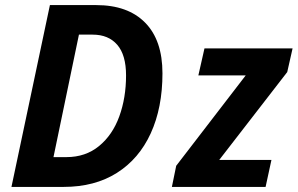

<svg xmlns="http://www.w3.org/2000/svg" viewBox="-20 -734 1169 754"><path d="M176 -714H358Q482 -714 550 -645Q618 -576 618 -446Q618 -311 572 -210.5Q526 -110 439 -55Q352 0 230 0H25ZM241 -117Q316 -117 369 -160.5Q422 -204 448.5 -277Q475 -350 475 -438Q475 -518 440.5 -558Q406 -598 344 -598H290L190 -117ZM672 -83 945 -438H759L783 -544H1129L1108 -451L841 -106H1046L1023 0H655Z"/></svg>

Font: Noto Sans Display
Style: Bold Italic
Weight: 700
Italic angle: -12°
Designer: Monotype Design team
Foundry: Monotype Imaging Inc.
Version: Version 1.000